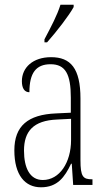

<svg xmlns="http://www.w3.org/2000/svg" viewBox="-20 -786 451 816"><path d="M169 -619V-606H180C221 -652 274 -721 293 -756V-766H237C223 -721 199 -676 169 -619ZM154 10C224 10 255 -33 282 -90H285L291 0H373V-24H371C333 -24 322 -35 322 -105V-367C322 -496 280 -543 197 -543C120 -543 73 -499 73 -441C73 -411 84 -394 105 -394C105 -476 133 -513 195 -513C258 -513 281 -471 281 -371V-307L218 -304C99 -299 41 -251 41 -147C41 -41 87 10 154 10ZM162 -21C107 -21 82 -72 82 -146C82 -227 121 -274 223 -278L282 -281V-191C282 -95 233 -21 162 -21Z"/></svg>

Font: Noto Serif Devanagari ExtraCondensed ExtraLight
Style: Regular
Weight: 200
Width: 2
Designer: Universal Thirst, Indian Type Foundry and the Monotype Design Team
Foundry: Monotype Imaging Inc.
Version: Version 2.004